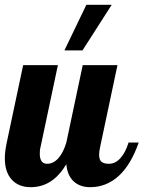

<svg xmlns="http://www.w3.org/2000/svg" viewBox="-28 -770 595 796"><path d="M435 -750 314 -561H239L330 -750ZM167 -91Q193 -91 213.5 -113.5Q234 -136 247 -179L315 -500H459L387 -160Q385 -151 384 -143.5Q383 -136 383 -128Q383 -108 392.5 -99.5Q402 -91 424 -91Q450 -91 471 -114Q492 -137 505 -179H547Q515 -87 464 -40.5Q413 6 346 6Q303 6 277 -18.5Q251 -43 247 -89Q218 -41 181.5 -17.5Q145 6 99 6Q49 6 20.5 -25.5Q-8 -57 -8 -114Q-8 -127 -6 -143.5Q-4 -160 0 -179L68 -500H212L140 -160Q138 -152 137.5 -145.5Q137 -139 137 -132Q137 -112 144.5 -101.5Q152 -91 167 -91Z"/></svg>

Font: Galada
Style: Regular
Weight: 400
Designer: Latin by Pablo Impallari, Bengali by Jeremie Hornus, Yoann Minet, and Juan Bruce
Foundry: black foundry
Version: Version 1.261;PS 1.261;hotconv 1.0.86;makeotf.lib2.5.63406